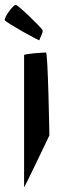

<svg xmlns="http://www.w3.org/2000/svg" viewBox="-61 -785 264 797"><path d="M-41 -701C-36 -691 104 -613 103 -618C102 -624 121 -653 115 -661C110 -671 14 -765 4 -765C-6 -765 -46 -711 -41 -701ZM39 -8C39 -2 144 -223 144 -223C144 -229 138 -567 130 -567C121 -567 39 -562 39 -556Z"/></svg>

Font: Ampere
Style: SCExt
Weight: 400
Version: Version 1